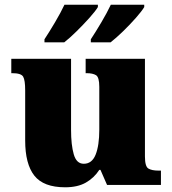

<svg xmlns="http://www.w3.org/2000/svg" viewBox="-20 -786 731 816"><path d="M257 10Q165 10 126 -39.5Q87 -89 87 -189V-402Q87 -445 78.5 -460Q70 -475 32 -475H28V-536H282V-234Q282 -170 293.5 -130Q305 -90 336 -90Q371 -90 386.5 -129Q402 -168 402 -235V-417Q402 -458 388 -466.5Q374 -475 348 -475H344V-536H596V-121Q596 -78 611 -69.5Q626 -61 652 -61H664V0H435L407 -64H402Q380 -30 345 -10Q310 10 257 10ZM366 -619Q387 -651 411 -691.5Q435 -732 451 -766H593V-756Q583 -739 557.5 -710Q532 -681 502.5 -652.5Q473 -624 450 -606H366ZM169 -619Q190 -651 214 -691.5Q238 -732 254 -766H396V-756Q386 -739 360 -710Q334 -681 305 -652.5Q276 -624 253 -606H169Z"/></svg>

Font: Noto Serif Sinhala Black
Style: Regular
Weight: 900
Designer: Jelle Bosma - Monotype Design Team
Foundry: Monotype Imaging Inc.
Version: Version 2.007; ttfautohint (v1.8.4.7-5d5b)